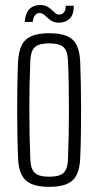

<svg xmlns="http://www.w3.org/2000/svg" viewBox="-20 -739 392 766"><path d="M176 6.5Q132 6.5 105.2 -5.2Q78.5 -17 66 -42.2Q53.5 -67.5 52 -108.5Q50.5 -144 49.5 -190.8Q48.5 -237.5 48.5 -289.5Q48.5 -341.5 49.2 -393.2Q50 -445 52 -491Q54 -532.5 66.2 -557.8Q78.5 -583 105.2 -594.8Q132 -606.5 176 -606.5Q221 -606.5 247.8 -594.8Q274.5 -583 286.5 -557.5Q298.5 -532 300 -491Q301.5 -450.5 302.5 -403Q303.5 -355.5 303.5 -305.2Q303.5 -255 302.8 -205Q302 -155 300 -108.5Q298.5 -67.5 286.2 -42.2Q274 -17 247.2 -5.2Q220.5 6.5 176 6.5ZM176 -34Q218.5 -34 234 -49.8Q249.5 -65.5 251 -100.5Q253 -146.5 254 -195.5Q255 -244.5 255 -295.5Q255 -346.5 254.2 -397.8Q253.5 -449 251 -499.5Q249.5 -537 232.8 -551.5Q216 -566 176 -566Q135.5 -566 119 -550.8Q102.5 -535.5 101 -497Q99 -453 98 -404.5Q97 -356 97 -305.2Q97 -254.5 98 -203.2Q99 -152 101 -102.5Q102.5 -64.5 119 -49.2Q135.5 -34 176 -34ZM242.5 -716H274.5Q274.5 -680 257.5 -664.2Q240.5 -648.5 215.5 -648.5Q199 -648.5 188.5 -654.2Q178 -660 170.2 -667.5Q162.5 -675 155 -681Q147.5 -687 137 -687Q127.5 -687 120.5 -679.2Q113.5 -671.5 110.5 -651.5H78.5Q81.5 -688 98 -703.5Q114.5 -719 139 -719Q156 -719 167 -713.5Q178 -708 185.8 -700.2Q193.5 -692.5 200.5 -686.8Q207.5 -681 217 -681Q227.5 -681 234.8 -689.2Q242 -697.5 242.5 -716Z"/></svg>

Font: Big Shoulders Text ExtraLight
Style: Regular
Weight: 250
Version: Version 2.002